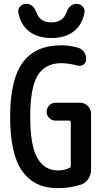

<svg xmlns="http://www.w3.org/2000/svg" viewBox="-20 -978 540 1008"><path d="M329.1 -913.1Q345.7 -958 381.8 -958Q400.4 -958 413.6 -944.3Q426.8 -930.7 423.8 -913.1Q412.1 -847.7 366.7 -813Q321.3 -778.3 250 -778.3Q178.7 -778.3 133.3 -813Q87.9 -847.7 76.2 -913.1Q73.2 -930.7 85.9 -944.3Q98.6 -958 118.2 -958Q154.3 -958 170.9 -913.1Q189.5 -860.4 250 -860.4Q310.5 -860.4 329.1 -913.1ZM282.2 9.8Q160.2 9.8 96.7 -79.6Q33.2 -168.9 33.2 -364.7Q33.2 -560.5 99.6 -650.4Q166 -740.2 302.7 -740.2Q341.8 -740.2 385.7 -728.5Q407.2 -723.6 419.9 -706.5Q432.6 -689.5 432.6 -667Q432.6 -650.4 418.9 -639.6Q405.3 -628.9 387.7 -633.8Q342.8 -645.5 302.7 -646.5Q217.8 -646.5 178.2 -582.5Q138.7 -518.6 138.7 -365.2Q138.7 -212.9 176.3 -147.9Q213.9 -83 285.2 -83Q313.5 -83 343.8 -95.7Q351.6 -98.6 351.6 -108.4V-335.9Q351.6 -344.7 342.8 -344.7H271.5Q252.9 -344.7 238.8 -358.4Q224.6 -372.1 224.6 -390.6Q224.6 -410.2 238.3 -424.3Q252 -438.5 271.5 -438.5H401.4Q424.8 -438.5 441.4 -421.4Q458 -404.3 458 -380.9V-86.9Q458 -59.6 443.4 -38.1Q428.7 -16.6 405.3 -8.8Q348.6 9.8 282.2 9.8Z"/></svg>

Font: Rounded Mgen+ 2m medium
Style: Regular
Weight: 500
Designer: [Source Han Sans]
Ryoko NISHIZUKA  (kana & ideographs); Paul D. Hunt (Latin, Greek & Cyrillic); Wenlong ZHANG  (bopomofo
Version: Version 1.059.20150602